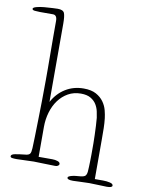

<svg xmlns="http://www.w3.org/2000/svg" viewBox="-125 -885 767 1012"><g transform="rotate(10 258.5 -378.5)"><path d="M445 -293Q448 -267 448.5 -241Q449 -215 449 -176V32H493Q513 32 530 36Q547 40 547 50Q547 61 518 61Q502 61 473.5 59.5Q445 58 424 58Q402 58 376.5 59.5Q351 61 337 61Q306 61 306 50Q306 45 312 42Q318 39 328 36.5Q338 34 349 33Q360 32 371 31Q391 29 397.5 22.5Q404 16 406 0Q407 -11 407.5 -26.5Q408 -42 408.5 -59Q409 -76 409 -92Q409 -108 409 -120Q409 -132 409 -152.5Q409 -173 408 -197Q407 -221 406 -245.5Q405 -270 403 -288Q401 -302 397 -321Q393 -340 382.5 -357.5Q372 -375 352 -387Q332 -399 299 -399Q261 -399 231 -382Q201 -365 180 -336.5Q159 -308 148 -270.5Q137 -233 137 -193V-32H210Q226 -32 239 -27.5Q252 -23 252 -14Q252 -8 246 -4Q240 0 232 0Q203 0 171 -1.5Q139 -3 116 -3Q93 -3 70.5 -1.5Q48 0 25 0Q11 0 1 -1.5Q-9 -3 -9 -10Q-9 -20 12 -24Q33 -28 71 -32Q85 -34 90.5 -41.5Q96 -49 97 -72Q98 -94 99 -133Q100 -172 101 -221Q102 -270 103 -325.5Q104 -381 104 -436Q104 -460 104 -496.5Q104 -533 103.5 -575.5Q103 -618 103 -663.5Q103 -709 103 -753Q103 -785 81 -785H11Q-3 -785 -16.5 -786.5Q-30 -788 -30 -795Q-30 -802 -12 -807Q6 -812 29.5 -814Q53 -816 74 -817Q95 -818 101 -818Q130 -818 136.5 -802Q143 -786 143 -745V-327Q169 -375 212 -401.5Q255 -428 309 -428Q350 -428 375.5 -414Q401 -400 416 -379Q431 -358 437 -334.5Q443 -311 445 -293Z"/></g></svg>

Font: Life Savers
Style: Regular
Weight: 400
Designer: Pablo Impallari, Rodrigo Fuenzalida, Brenda Gallo
Foundry: Pablo Impallari, Rodrigo Fuenzalida, Brenda Gallo
Version: Version 3.001; ttfautohint (v0.95) -l 8 -r 50 -G 200 -x 14 -